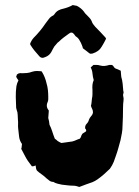

<svg xmlns="http://www.w3.org/2000/svg" viewBox="-20 -749 552 760"><path d="M400 -596Q396 -588 392 -580.5Q388 -573 383 -565Q372 -545 346 -537Q338 -535 334 -538Q327 -543 320.5 -548.5Q314 -554 308 -558Q307 -564 304.5 -569.5Q302 -575 300 -580Q297 -586 293 -592.5Q289 -599 283 -603Q279 -605 277 -608.5Q275 -612 273 -614Q264 -625 253 -616Q243 -609 232.5 -601Q222 -593 213 -584Q208 -581 204 -575.5Q200 -570 195 -565Q192 -560 189 -554.5Q186 -549 183 -543Q179 -536 173 -531Q167 -526 159 -523Q157 -522 154.5 -521.5Q152 -521 150 -520Q141 -520 136 -526Q126 -537 117 -548Q108 -559 100 -572Q100 -574 99 -575Q104 -589 113 -599Q126 -612 138 -626.5Q150 -641 160 -656Q167 -665 173.5 -674Q180 -683 191 -688Q192 -689 193 -690Q194 -691 195 -692Q202 -703 211.5 -708Q221 -713 232 -715Q252 -720 268 -729Q272 -728 275.5 -727.5Q279 -727 284 -726Q292 -722 299.5 -716Q307 -710 313 -702Q315 -698 318.5 -694.5Q322 -691 325 -688Q330 -683 335 -677.5Q340 -672 343 -665Q345 -658 349 -653Q353 -648 357 -643Q367 -633 377 -622.5Q387 -612 397 -601Q398 -600 400 -596ZM469 -352Q468 -345 467.5 -337.5Q467 -330 467 -322Q467 -304 466.5 -286.5Q466 -269 465 -251Q465 -236 462.5 -222Q460 -208 457 -194Q453 -180 449 -165Q445 -150 440 -136Q436 -123 430.5 -109Q425 -95 415 -81Q405 -71 392.5 -60Q380 -49 366 -39Q356 -32 346 -28Q333 -24 320.5 -19Q308 -14 294 -9Q281 -14 269 -14Q258 -14 247 -15.5Q236 -17 225 -18Q216 -20 207.5 -22Q199 -24 191 -29Q182 -29 175.5 -34Q169 -39 163 -44Q155 -52 145.5 -58.5Q136 -65 128 -72Q125 -74 123 -81L121 -94Q117 -93 114 -91.5Q111 -90 106 -91Q96 -104 90.5 -112Q85 -120 79.5 -130.5Q74 -141 64 -160Q66 -165 66 -170Q66 -175 67 -179Q57 -193 55.5 -209Q54 -225 52 -240Q51 -249 51.5 -257.5Q52 -266 51 -274Q50 -285 50 -294.5Q50 -304 46 -314Q45 -316 45 -318Q45 -320 44 -321Q43 -343 42.5 -364.5Q42 -386 45 -408Q46 -414 48 -419.5Q50 -425 53 -431Q50 -435 48 -438Q46 -441 44 -445Q45 -447 45.5 -449.5Q46 -452 47 -454Q51 -456 53 -458Q56 -459 59.5 -459.5Q63 -460 66 -459Q76 -459 86.5 -460Q97 -461 107 -465Q117 -468 126 -468Q135 -468 144 -467L147 -463Q159 -443 164 -420Q168 -407 169.5 -393.5Q171 -380 171 -367Q171 -362 171 -356.5Q171 -351 169 -346Q160 -327 173 -312V-308Q173 -301 172 -294.5Q171 -288 171 -282Q173 -276 174 -269.5Q175 -263 176 -255Q182 -244 186.5 -229.5Q191 -215 197 -200Q199 -199 202.5 -196Q206 -193 208 -191Q212 -188 215.5 -186.5Q219 -185 223 -183Q228 -184 234 -184.5Q240 -185 245 -186Q250 -187 255 -187.5Q260 -188 266 -189Q274 -191 281.5 -194.5Q289 -198 296 -200Q300 -205 301 -209Q302 -213 304 -216Q306 -220 308 -221L319 -228Q323 -230 320 -237Q317 -240 317 -241Q316 -252 323 -259Q330 -266 332 -275Q335 -283 341 -289.5Q347 -296 348 -304Q348 -312 345 -317.5Q342 -323 340 -330Q342 -337 342.5 -344.5Q343 -352 344 -359Q346 -367 346 -376Q346 -385 346 -393Q345 -404 346 -413.5Q347 -423 351 -432Q347 -446 346 -458.5Q345 -471 339 -482L350 -492Q357 -492 363 -492Q369 -492 375 -490Q386 -487 394.5 -488Q403 -489 413 -492H422Q427 -491 429.5 -486Q432 -481 437 -478Q442 -476 447.5 -474Q453 -472 458 -469Q459 -462 459 -456Q459 -450 460 -445Q464 -432 465.5 -417.5Q467 -403 468 -389Q470 -384 469 -382Q466 -374 468 -367Q470 -360 469 -352Z"/></svg>

Font: Daruma Drop One
Style: Regular
Weight: 400
Designer: Maniackers Design
Version: Version 1.000